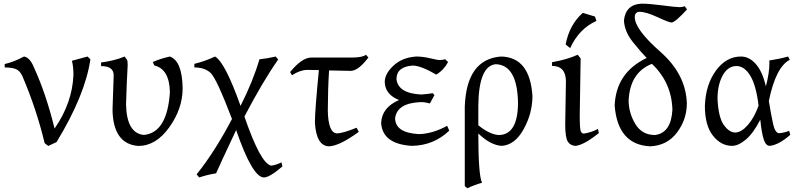

<svg xmlns="http://www.w3.org/2000/svg" viewBox="-20 -782 4326 1039"><path d="M241.2 7.8 221.7 -7.3Q176.8 -193.4 101.1 -370.1Q86.4 -401.4 63.5 -409.2Q40.5 -417 5.4 -417V-435.5Q55.7 -446.8 109.4 -476.1Q142.1 -472.2 165.5 -413.1Q228.5 -275.9 275.4 -86.4Q371.6 -225.6 377.4 -377Q377.4 -422.9 369.1 -453.1L453.6 -476.1L469.2 -460.9Q440.9 -267.6 286.1 -13.2Z M728 7.8Q592.3 -2.9 588.9 -187.5L595.2 -374.5Q595.2 -424.3 526.9 -424.3V-443.8Q599.1 -453.1 654.3 -476.1L668.5 -457Q670.9 -446.8 670.9 -429.7Q665 -325.2 662.1 -216.3Q665.5 -60.5 758.8 -51.8Q884.8 -64 899.4 -282.7Q897 -408.2 815.4 -427.7L806.6 -446.3Q849.1 -465.3 899.4 -476.1Q966.3 -451.7 968.3 -303.7Q968.3 -194.3 896.2 -93.3Q824.2 7.8 728 7.8Z M1408.2 178.2Q1346.2 178.2 1257.8 -78.1Q1161.1 127.4 1149.4 155.8Q1101.6 163.6 1058.1 178.2L1043.9 161.6Q1141.6 40.5 1235.4 -138.2Q1151.9 -357.4 1119.9 -387.2Q1087.9 -417 1031.7 -417V-436.5Q1088.9 -450.2 1143.6 -476.1Q1198.2 -444.8 1281.7 -209Q1350.6 -345.7 1383.8 -460.9Q1431.2 -466.3 1471.7 -476.1L1485.4 -460Q1402.3 -341.8 1302.7 -151.4Q1390.1 103 1447.3 114.3Q1470.2 112.3 1503.4 96.7L1508.3 118.7Q1439 178.2 1408.2 178.2Z M1759.8 9.8Q1691.4 7.3 1684.1 -118.7Q1684.1 -182.6 1705.6 -402.8Q1679.2 -403.8 1641.1 -403.8Q1601.1 -402.3 1560.1 -374.5L1549.8 -392.1Q1613.8 -470.2 1664.6 -470.7H1887.7Q1942.9 -471.2 1960.4 -485.8L1973.6 -470.7Q1918.9 -398.4 1877 -398.4L1760.7 -400.9Q1754.4 -299.8 1753.9 -184.1Q1755.9 -62.5 1803.7 -60.1Q1837.4 -61.5 1909.7 -90.8L1921.4 -68.4Q1815.4 8.8 1759.8 9.8Z M2208.5 7.3Q2049.8 -2.4 2042.5 -116.7Q2046.4 -200.7 2139.6 -240.7Q2064.5 -270 2062 -337.9Q2062 -382.8 2109.4 -427Q2156.7 -471.2 2232.9 -476.1Q2269 -476.1 2308.1 -466.6Q2347.2 -457 2360.8 -457Q2377 -458 2389.2 -461.4L2404.8 -446.3Q2380.9 -401.9 2340.8 -378.4Q2256.8 -427.2 2212.9 -427.2Q2126 -420.9 2125.5 -354.5Q2133.8 -276.4 2260.3 -270.5Q2306.6 -274.4 2321.3 -277.8L2331.1 -267.6L2306.2 -222.2Q2280.3 -229.5 2258.8 -229.5Q2128.9 -225.1 2118.2 -142.6Q2118.7 -63.5 2246.1 -56.2Q2319.3 -57.6 2399.9 -101.1L2411.1 -75.2Q2327.6 5.4 2208.5 7.3Z M2683.6 -51.3Q2782.2 -56.6 2783.2 -224.6Q2779.8 -430.2 2663.1 -434.6Q2570.8 -426.3 2568.4 -210.4V-104Q2633.8 -51.3 2683.6 -51.3ZM2508.8 236.8 2495.1 225.1V-205.1Q2504.4 -461.4 2690.4 -476.1Q2847.7 -473.6 2861.3 -262.7Q2861.3 -168.5 2813.5 -82.5Q2765.6 3.4 2694.3 7.3Q2634.3 3.4 2568.4 -59.6Q2568.4 165.5 2588.4 207Q2547.4 218.3 2508.8 236.8Z M3095.7 7.3Q3068.4 7.3 3053.5 -14.4Q3038.6 -36.1 3038.6 -108.9L3042.5 -340.8Q3042.5 -425.3 2967.3 -425.3V-445.3Q3050.3 -460 3106.4 -485.8L3122.1 -465.8L3117.2 -158.7Q3117.2 -81.5 3123.3 -70.3Q3129.4 -59.1 3139.6 -59.1Q3180.7 -65.4 3215.8 -84.5L3220.7 -62Q3141.6 1.5 3095.7 7.3ZM3065.4 -521.5 3041 -541.5Q3061.5 -648.9 3133.8 -712.4L3199.7 -692.4L3207.5 -668.9Q3112.8 -626 3065.4 -521.5Z M3524.9 -51.3Q3612.3 -63 3618.7 -189Q3614.3 -335.9 3507.8 -436.5Q3388.7 -389.6 3381.8 -237.8Q3382.3 -170.4 3418.2 -110.8Q3454.1 -51.3 3524.9 -51.3ZM3498.5 9.8Q3322.8 1.5 3306.2 -210.9Q3313.5 -389.2 3479.5 -468.3Q3449.7 -498.5 3404.8 -554.4Q3359.9 -610.4 3356.4 -670.9Q3365.7 -758.3 3451.7 -762.2Q3494.6 -762.2 3565.9 -752.7Q3637.2 -743.2 3658.7 -743.2Q3673.8 -743.2 3685.1 -748.5L3697.8 -731Q3633.3 -660.6 3614.3 -660.2Q3600.6 -660.2 3538.1 -689.2Q3475.6 -718.3 3439 -718.3Q3415 -715.8 3415 -689.5Q3415 -623.5 3553.5 -501.7Q3691.9 -379.9 3696.8 -222.7Q3696.8 -135.7 3643.6 -64.9Q3590.3 5.9 3498.5 9.8Z M3959.5 -64.9Q3992.2 -65.9 4026.9 -105.5Q4061.5 -145 4085 -210.4Q4071.8 -320.8 4039.8 -372.8Q4007.8 -424.8 3964.4 -424.8Q3917 -423.3 3889.9 -372.1Q3862.8 -320.8 3862.8 -248Q3867.2 -147.9 3896.5 -106.4Q3925.8 -64.9 3959.5 -64.9ZM4145.5 7.3Q4125 7.3 4113.5 -25.4Q4102.1 -58.1 4094.2 -134.3Q4057.1 -61.5 4016.4 -27.1Q3975.6 7.3 3941.4 7.3Q3881.8 7.3 3838.1 -47.9Q3794.4 -103 3794.4 -208.5Q3798.3 -323.2 3854 -399.7Q3909.7 -476.1 3989.7 -476.1Q4034.2 -476.1 4070.1 -435.5Q4106 -395 4124.5 -314.5Q4143.6 -387.7 4143.6 -439.5L4143.1 -454.6Q4199.7 -463.4 4244.6 -476.1L4253.9 -458.5Q4178.2 -419.4 4140.6 -235.8Q4152.8 -160.2 4163.3 -112.5Q4173.8 -64.9 4194.3 -61Q4223.1 -63 4250.5 -74.2L4256.3 -52.2Q4193.8 2.4 4145.5 7.3Z"/></svg>

Font: Kelvinch
Style: Regular
Weight: 400
Designer: Paul James MIller
Foundry: High-Logic / Made with FontCreator
Version: Version 3.30 September 23, 2016